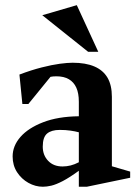

<svg xmlns="http://www.w3.org/2000/svg" viewBox="-20 -709 527 745"><path d="M146.4 15.6Q117.4 15.6 90.3 0.6Q63.3 -14.5 46.1 -41Q29 -67.5 29 -101.9Q29 -143 59.4 -177.7Q89.8 -212.4 147.2 -234.6Q204.6 -256.9 285.9 -257.9V-314.1Q285.9 -347.4 276.1 -368.9Q266.4 -390.4 247.2 -401.6Q228.1 -412.9 198.6 -412.9Q193.2 -412.9 186.5 -412.4Q179.7 -411.9 175.9 -410.9L90 -305.4H66.8L55.4 -419.7Q102.2 -437.4 141.9 -447.4Q181.5 -457.5 212.1 -461.6Q242.7 -465.6 261.6 -465.6Q312.4 -465.6 346.2 -451.1Q380 -436.6 397.1 -407.6Q414.1 -378.5 414.1 -333.4V-63.9L485.1 -43.2V-19.3L316.9 15.6H285.9V-46.4Q249.6 -20 223.5 -6.4Q197.4 7.1 179.2 11.4Q161 15.6 146.4 15.6ZM222.6 -63.1Q238.6 -63.1 254.1 -67Q269.5 -70.9 285.9 -79.4V-195.7Q271.6 -199.6 253.2 -202.2Q234.9 -204.9 211.9 -204.9Q179.5 -204.9 162.7 -190.8Q145.9 -176.7 145.9 -140Q145.9 -107 166.7 -85.1Q187.5 -63.1 222.6 -63.1ZM322.1 -507.9 144.1 -649.9 278 -689 361.4 -507.9Z"/></svg>

Font: Ancizar Serif Light
Style: Regular
Weight: 300
Designer: Cesar Puertas, Viviana Monsalve, Julian Moncada, Julian Prieto, Jose Castro, Felipe Aragon, Mariel Hernandez, Sara Alarc
Version: Version 8.100